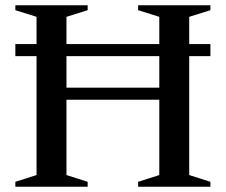

<svg xmlns="http://www.w3.org/2000/svg" viewBox="-20 -705 852 725"><path d="M231 -44 311 -18.5V0H38V-18.5L118 -44V-641.5L38 -666.5V-685H311V-666.5L231 -641.5ZM694.5 -44 774.5 -18.5V0H501.5V-18.5L581.5 -44V-641.5L501.5 -666.5V-685H774.5V-666.5L694.5 -641.5ZM38 -493V-538.5H774.5V-493ZM165.5 -328.5V-374H647V-328.5Z"/></svg>

Font: Newsreader 36pt Medium
Style: Regular
Weight: 500
Designer: Hugues Gentile
Foundry: Production Type
Version: Version 1.003